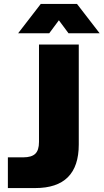

<svg xmlns="http://www.w3.org/2000/svg" viewBox="-20 -955 526 975"><path d="M20 -156H98Q140 -156 159 -174Q178 -192 178 -234V-729H380V-221Q380 0 159 0H20ZM187 -935H371L486 -786H328L279 -852L230 -786H72Z"/></svg>

Font: Mona Sans Black
Style: Regular
Weight: 900
Designer: Deni Anggara
Foundry: GitHub
Version: Version 2.000